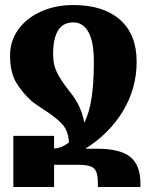

<svg xmlns="http://www.w3.org/2000/svg" viewBox="-20 -743 604 763"><path d="M538 -14V0H369V-17Q369 -58 354 -73Q339 -88 294 -88H195V0H33V-203H195V-153Q225 -154 254 -177Q252 -223 227 -250Q202 -277 153 -308Q117 -332 107 -340Q68 -375 44 -415.5Q20 -456 20 -523Q20 -580 52.5 -625.5Q85 -671 142.5 -697Q200 -723 271 -723Q391 -723 457 -664.5Q523 -606 523 -498Q523 -392 469 -302Q415 -212 319 -152H366Q457 -152 497.5 -119.5Q538 -87 538 -14ZM261 -374Q304 -320 315 -255Q335 -295 344 -354Q353 -413 353 -498Q353 -577 331.5 -615.5Q310 -654 271 -654Q191 -654 191 -527Q191 -484 209 -450Q227 -416 261 -374Z"/></svg>

Font: Noto Serif Armenian Black Cond
Style: Regular
Weight: 900
Width: 3
Designer: Monotype Design team
Foundry: Monotype Imaging Inc.
Version: Version 1.000